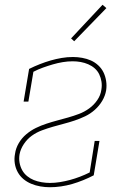

<svg xmlns="http://www.w3.org/2000/svg" viewBox="-20 -777 540 805"><path d="M189 8Q169 8 149 4.5Q129 1 111 -6.5Q93 -14 78.5 -26Q64 -38 54.5 -55Q45 -72 42 -92Q39 -112 43 -132Q46 -155 58.5 -176.5Q71 -198 90 -214Q109 -230 130.5 -240.5Q152 -251 175 -258.5Q198 -266 220.5 -272Q243 -278 266 -284.5Q289 -291 311.5 -299.5Q334 -308 354 -322.5Q374 -337 388 -357.5Q402 -378 405 -401Q408 -418 405.5 -434.5Q403 -451 396 -465.5Q389 -480 377 -490.5Q365 -501 350 -507.5Q335 -514 318.5 -517Q302 -520 285 -520Q264 -520 243 -516.5Q222 -513 201.5 -507Q181 -501 160 -493.5Q139 -486 120 -476L99 -351H79L102 -488Q124 -499 147 -508Q170 -517 192.5 -523.5Q215 -530 238.5 -534Q262 -538 286 -538Q305 -538 324.5 -534.5Q344 -531 361 -523.5Q378 -516 392 -503Q406 -490 414 -473.5Q422 -457 425 -437.5Q428 -418 425 -398Q421 -375 408.5 -354Q396 -333 377.5 -316.5Q359 -300 337 -289.5Q315 -279 292.5 -271.5Q270 -264 247 -258Q224 -252 201.5 -245.5Q179 -239 156 -230.5Q133 -222 113.5 -208Q94 -194 80 -173Q66 -152 62 -130Q59 -112 62 -95Q65 -78 73 -63.5Q81 -49 94 -38.5Q107 -28 122 -22Q137 -16 154.5 -13Q172 -10 189 -10Q210 -10 231.5 -13.5Q253 -17 273.5 -22.5Q294 -28 315 -36Q336 -44 356 -54L377 -186H397L373 -42Q352 -31 328.5 -21.5Q305 -12 282.5 -5.5Q260 1 236 4.5Q212 8 189 8ZM291 -604 278 -616 410 -757 426 -743Z"/></svg>

Font: Iosevka Slab Thin
Style: Italic
Weight: 100
Italic angle: -9°
Monospace: yes
Designer: Belleve Invis
Foundry: Belleve Invis
Version: Version 11.1.1; ttfautohint (v1.8.3)